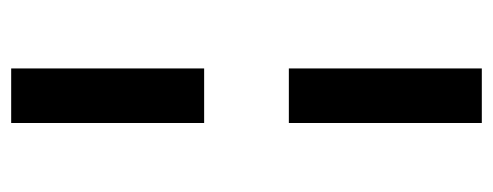

<svg xmlns="http://www.w3.org/2000/svg" viewBox="-286 -420 873 340"><g transform="rotate(-90 150.0 -250.5)"><path d="M198.3 -325V-666.7H101.7V-325ZM198.3 166.7V-175H101.7V166.7Z"/></g></svg>

Font: Familjen Grotesk SemiBold
Style: Regular
Weight: 600
Designer: Anders Wikstroem, Jonas Baeckman, Matilda Gysing, Kristian Moeller
Foundry: Familjen STHLM AB
Version: Version 2.000